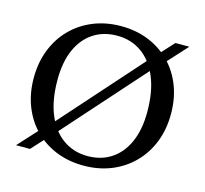

<svg xmlns="http://www.w3.org/2000/svg" viewBox="-101 -800 989 926"><g transform="rotate(15 393.0 -337.5)"><path d="M188.5 -142.5 572.5 -574 595 -596.5 667 -675H736.5L630 -558.5L600 -532L216 -101L193.5 -78.5L121.5 0H52L158.5 -116.5ZM394.5 -686Q469 -686 531.5 -660.8Q594 -635.5 639.5 -589.5Q685 -543.5 710 -479.8Q735 -416 735 -339Q735 -261.5 709.8 -197.5Q684.5 -133.5 638.2 -86.8Q592 -40 529.2 -14.5Q466.5 11 391 11Q316.5 11 254 -14.2Q191.5 -39.5 146 -85.5Q100.5 -131.5 75.5 -195.5Q50.5 -259.5 50.5 -336.5Q50.5 -413.5 75.8 -477.5Q101 -541.5 147.2 -588.2Q193.5 -635 256.5 -660.5Q319.5 -686 394.5 -686ZM397.5 -38.5Q466 -38.5 516.2 -71.8Q566.5 -105 594.2 -167.5Q622 -230 622 -318Q622 -420.5 592.2 -491.5Q562.5 -562.5 509.8 -599.5Q457 -636.5 388 -636.5Q320 -636.5 269.5 -603.5Q219 -570.5 191.2 -508Q163.5 -445.5 163.5 -357Q163.5 -255 193.2 -183.8Q223 -112.5 276 -75.5Q329 -38.5 397.5 -38.5Z"/></g></svg>

Font: Newsreader 24pt Medium
Style: Regular
Weight: 500
Designer: Hugues Gentile
Foundry: Production Type
Version: Version 1.003